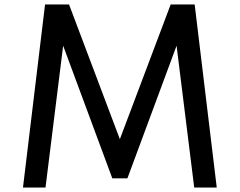

<svg xmlns="http://www.w3.org/2000/svg" viewBox="-20 -845 1080 865"><path d="M83.5 0H185L264.5 -639L486 -41.5H554L775.5 -639L855 0H956.5L857 -825H749L520 -218L291 -825H183Z"/></svg>

Font: Spartan Medium
Style: Regular
Weight: 500
Designer: Matt Bailey, Mirko Velimirovic
Foundry: Matt Bailey
Version: Version 1.003; ttfautohint (v1.8.3)